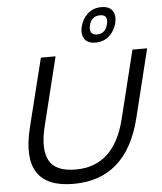

<svg xmlns="http://www.w3.org/2000/svg" viewBox="-68 -1156 1031 1224"><g transform="rotate(-5 447.5 -543.5)"><path d="M653 -986Q668 -1046 614 -1046Q559 -1046 544 -986Q538 -959 547.5 -942.5Q557 -926 584 -926Q639 -926 653 -986ZM895 -810 787 -371Q692 10 353 10Q13 10 106 -371L215 -810H309L201 -372Q166 -230 205 -155Q244 -80 375 -80Q620 -80 693 -372L801 -810ZM706 -986Q693 -937 657.5 -906Q622 -875 571 -875Q520 -875 500 -906Q480 -937 492 -986Q505 -1035 540 -1066Q575 -1097 626 -1097Q678 -1097 698 -1066.5Q718 -1036 706 -986Z"/></g></svg>

Font: Sinkin Sans 400 Italic
Style: Italic
Weight: 400
Italic angle: -112°
Designer: Keith Bates
Foundry: K-Type
Version: Sinkin Sans (version 1.0)  by Keith Bates   •   © 2014   www